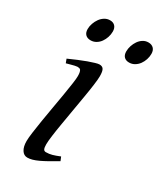

<svg xmlns="http://www.w3.org/2000/svg" viewBox="-169 -700 664 784"><g transform="rotate(30 162.5 -307.5)"><path d="M222.2 -35.2Q199.2 -21.5 180.9 -11.2Q162.6 -1 147.5 6.1Q132.3 13.2 120.1 16.6Q107.9 20 97.2 20Q80.6 20 70.8 4.6Q61 -10.7 61 -37.1Q61 -51.8 64.7 -78.9Q68.4 -106 73.7 -138.9Q79.1 -171.9 85.4 -207.8Q91.8 -243.7 97.2 -276.1Q102.5 -308.6 106.2 -333.7Q109.9 -358.9 109.9 -371.1Q109.9 -382.3 108.4 -388.9Q106.9 -395.5 104.5 -398.7Q102.1 -401.9 98.1 -402.8Q94.2 -403.8 89.8 -403.8Q85.9 -403.8 77.6 -401.9Q69.3 -399.9 61.3 -397.7Q53.2 -395.5 47.1 -393.8Q41 -392.1 41 -392.1L34.2 -410.2Q54.7 -419.4 75 -428Q95.2 -436.5 112.8 -442.9Q130.4 -449.2 143.6 -453.1Q156.7 -457 163.1 -457Q176.8 -457 182.4 -447.8Q188 -438.5 188 -416Q188 -401.9 184.3 -374.3Q180.7 -346.7 174.8 -312.5Q168.9 -278.3 162.6 -241Q156.2 -203.6 150.4 -169.4Q144.5 -135.3 140.9 -107.7Q137.2 -80.1 137.2 -65.9Q137.2 -50.8 140.4 -43.9Q143.6 -37.1 151.9 -37.1Q167 -37.1 180.9 -41Q194.8 -44.9 214.8 -53.2L222.2 -35.2ZM142.6 -600.1Q142.6 -586.4 138.2 -573Q133.8 -559.6 126 -548.6Q118.2 -537.6 106.7 -530.8Q95.2 -523.9 81.5 -523.9Q65.9 -523.9 57.1 -532.7Q48.3 -541.5 48.3 -558.1Q48.3 -571.3 53 -584.7Q57.6 -598.1 65.7 -609.4Q73.7 -620.6 85.2 -627.7Q96.7 -634.8 110.4 -634.8Q125.5 -634.8 134 -625.7Q142.6 -616.7 142.6 -600.1ZM324.7 -600.1Q324.7 -586.4 320.3 -573Q315.9 -559.6 307.9 -548.6Q299.8 -537.6 288.3 -530.8Q276.9 -523.9 262.7 -523.9Q247.6 -523.9 239 -532.7Q230.5 -541.5 230.5 -558.1Q230.5 -571.3 234.9 -584.7Q239.3 -598.1 247.1 -609.4Q254.9 -620.6 266.1 -627.7Q277.3 -634.8 291.5 -634.8Q306.6 -634.8 315.7 -625.7Q324.7 -616.7 324.7 -600.1Z"/></g></svg>

Font: GentiumAlt
Style: Italic
Weight: 400
Italic angle: -7°
Designer: J. Victor Gaultney
Version: Version 1.02; 2005; OFL release